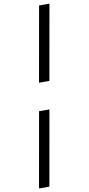

<svg xmlns="http://www.w3.org/2000/svg" viewBox="-153 -1151 757 1641"><g transform="rotate(-10 225.0 -330.0)"><path d="M316 -1100H406L291 -450H201ZM159 -210H249L134 440H44Z"/></g></svg>

Font: Charmonman
Style: Bold
Weight: 700
Designer: Ekaluck Peanpanawate
Foundry: Cadson Demak Co.,Ltd.
Version: Version 1.000; ttfautohint (v1.6)